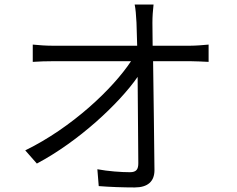

<svg xmlns="http://www.w3.org/2000/svg" viewBox="-20 -799 1040 844"><path d="M91 -138 142 -80C325 -177 503 -343 585 -461L588 -82C588 -55 580 -42 551 -42C513 -42 456 -46 408 -55L414 19C462 23 522 25 572 25C629 25 659 -1 659 -51C658 -175 655 -379 653 -530H817C841 -530 874 -528 897 -527V-603C877 -601 840 -598 815 -598H651L650 -699C650 -726 652 -753 655 -779H572C576 -760 578 -736 580 -699L583 -598H213C183 -598 154 -600 124 -603V-527C155 -529 181 -530 215 -530H556C476 -409 296 -238 91 -138Z"/></svg>

Font: Noto Sans CJK HK DemiLight
Style: Regular
Weight: 350
Designer: Ryoko NISHIZUKA 西塚涼子 (kana, bopomofo & ideographs); Paul D. Hunt (Latin, Greek & Cyrillic); Sandoll Communications 산돌커뮤니
Foundry: Adobe
Version: Version 2.004;hotconv 1.0.118;makeotfexe 2.5.65603